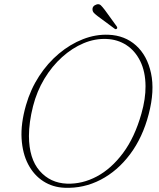

<svg xmlns="http://www.w3.org/2000/svg" viewBox="-20 -876 752 909"><path d="M493.5 -711.5Q571 -708.5 624 -660.8Q677 -613 695 -529.5Q713 -446 684 -335.5Q655.5 -225.5 596 -146Q536.5 -66.5 456.5 -25Q376.5 16.5 286.5 13Q230 11 185.2 -17.8Q140.5 -46.5 113.5 -97.8Q86.5 -149 82.2 -220Q78 -291 103 -378Q124.5 -453 165 -515.2Q205.5 -577.5 259 -622.2Q312.5 -667 372.8 -690.5Q433 -714 493.5 -711.5ZM297 -6.5Q369.5 -4 438.2 -40.5Q507 -77 562.5 -151.5Q618 -226 649.5 -338Q669.5 -408 669 -468Q668.5 -537 644 -586.5Q619.5 -636 578 -662.8Q536.5 -689.5 484.5 -691.5Q429.5 -694 375.5 -671.2Q321.5 -648.5 273.8 -605.5Q226 -562.5 190.2 -503.2Q154.5 -444 136.5 -373.5Q126.5 -334 121.8 -298.8Q117 -263.5 117 -232Q117.5 -124.5 167.8 -67Q218 -9.5 297 -6.5ZM476.5 -828.5 533 -750.5Q537 -743.5 533 -740Q528 -736 523.5 -739.5L442.5 -799.5Q432.5 -807 425.5 -814Q418.5 -821 418 -830Q416.5 -848 437.5 -855Q449.5 -858.5 457.5 -850.8Q465.5 -843 476.5 -828.5Z"/></svg>

Font: Fraunces 72pt S050 Thin
Style: Italic
Weight: 100
Italic angle: -16°
Version: Version 1.000; ttfautohint (v1.8.3)